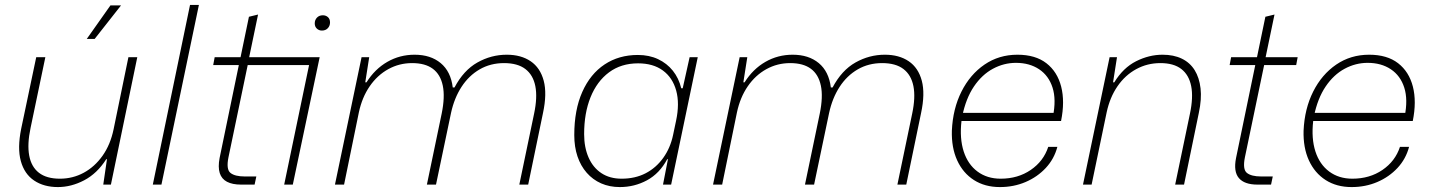

<svg xmlns="http://www.w3.org/2000/svg" viewBox="-20 -749 5810 779"><path d="M215 10Q158 10 118.5 -16.5Q79 -43 64.5 -95.5Q50 -148 66 -227L127 -517H164L104 -230Q90 -164 98.5 -118Q107 -72 138 -48Q169 -24 223 -24Q275 -24 319.5 -48Q364 -72 396 -117Q428 -162 441 -225L501 -517H537L430 0H399L414 -103H411Q374 -45 321.5 -17.5Q269 10 215 10ZM332 -591 428 -727H471L364 -591Z M600 0 751 -729H787L635 0Z M958 0Q923 0 901 -11.5Q879 -23 871.5 -47Q864 -71 871 -108L949 -485H845L851 -517H956L990 -681L1027 -690L991 -517H1277L1168 0H1133L1234 -485H985L907 -111Q897 -62 915 -47.5Q933 -33 973 -33H1020L1013 0ZM1286 -625Q1274 -625 1265.5 -633Q1257 -641 1257 -654Q1257 -668 1266 -677.5Q1275 -687 1290 -687Q1302 -687 1310.5 -679.5Q1319 -672 1319 -658Q1319 -644 1310 -634.5Q1301 -625 1286 -625Z M1339 0 1447 -517H1478L1462 -415H1467Q1501 -469 1551.5 -498Q1602 -527 1662 -527Q1727 -527 1768 -493Q1809 -459 1817 -394H1824Q1861 -464 1917 -495.5Q1973 -527 2036 -527Q2094 -527 2133 -500.5Q2172 -474 2186 -421.5Q2200 -369 2183 -290L2123 0H2087L2147 -288Q2161 -354 2152 -399.5Q2143 -445 2111.5 -469Q2080 -493 2025 -493Q1970 -493 1926 -467.5Q1882 -442 1852.5 -396.5Q1823 -351 1810 -291L1749 0H1712L1772 -288Q1786 -356 1776.5 -401.5Q1767 -447 1736 -470Q1705 -493 1652 -493Q1600 -493 1555.5 -468.5Q1511 -444 1480 -399Q1449 -354 1436 -293L1376 0Z M2495 10Q2453 10 2419 -5Q2385 -20 2360.5 -48Q2336 -76 2323 -114.5Q2310 -153 2310 -201Q2310 -303 2342.5 -376Q2375 -449 2433 -487.5Q2491 -526 2568 -526Q2614 -526 2650 -509Q2686 -492 2710 -462Q2734 -432 2744 -391H2750L2778 -517H2811L2703 0H2670L2690 -103H2687Q2656 -45 2605 -17.5Q2554 10 2495 10ZM2502 -24Q2557 -24 2599.5 -46Q2642 -68 2671 -108.5Q2700 -149 2711 -202L2723 -259Q2738 -329 2723.5 -381.5Q2709 -434 2669.5 -463Q2630 -492 2569 -492Q2500 -492 2451 -455.5Q2402 -419 2376 -354.5Q2350 -290 2350 -205Q2350 -151 2368 -110Q2386 -69 2420 -46.5Q2454 -24 2502 -24Z M2873 0 2981 -517H3012L2996 -415H3001Q3035 -469 3085.5 -498Q3136 -527 3196 -527Q3261 -527 3302 -493Q3343 -459 3351 -394H3358Q3395 -464 3451 -495.5Q3507 -527 3570 -527Q3628 -527 3667 -500.5Q3706 -474 3720 -421.5Q3734 -369 3717 -290L3657 0H3621L3681 -288Q3695 -354 3686 -399.5Q3677 -445 3645.5 -469Q3614 -493 3559 -493Q3504 -493 3460 -467.5Q3416 -442 3386.5 -396.5Q3357 -351 3344 -291L3283 0H3246L3306 -288Q3320 -356 3310.5 -401.5Q3301 -447 3270 -470Q3239 -493 3186 -493Q3134 -493 3089.5 -468.5Q3045 -444 3014 -399Q2983 -354 2970 -293L2910 0Z M4037 10Q3976 10 3931.5 -18.5Q3887 -47 3863.5 -98.5Q3840 -150 3842 -219Q3846 -308 3881 -377.5Q3916 -447 3974.5 -487Q4033 -527 4108 -527Q4181 -527 4225.5 -492.5Q4270 -458 4285.5 -397.5Q4301 -337 4285 -258H3881Q3873 -187 3890 -134.5Q3907 -82 3946 -53Q3985 -24 4040 -24Q4110 -24 4162 -59.5Q4214 -95 4233 -153H4270Q4257 -104 4223 -67.5Q4189 -31 4141 -10.5Q4093 10 4037 10ZM3884 -277 3871 -291H4269L4252 -276Q4266 -345 4250.5 -393.5Q4235 -442 4196 -468Q4157 -494 4102 -494Q4053 -494 4008.5 -470Q3964 -446 3931.5 -398Q3899 -350 3884 -277Z M4374 0 4482 -517H4512L4496 -415H4501Q4537 -474 4589.5 -500.5Q4642 -527 4697 -527Q4742 -527 4775 -511Q4808 -495 4827 -464.5Q4846 -434 4851 -390.5Q4856 -347 4844 -291L4784 0H4748L4808 -288Q4822 -354 4813 -399.5Q4804 -445 4773 -469Q4742 -493 4688 -493Q4635 -493 4590 -468.5Q4545 -444 4514 -399Q4483 -354 4470 -293L4409 0Z M5082 0Q5029 0 5006.5 -26.5Q4984 -53 4995 -108L5073 -485H4969L4975 -517H5080L5114 -681L5151 -690L5115 -517H5245L5239 -485H5109L5031 -111Q5021 -62 5039 -47.5Q5057 -33 5097 -33H5144L5137 0Z M5464 10Q5403 10 5358.5 -18.5Q5314 -47 5290.5 -98.5Q5267 -150 5269 -219Q5273 -308 5308 -377.5Q5343 -447 5401.5 -487Q5460 -527 5535 -527Q5608 -527 5652.5 -492.5Q5697 -458 5712.5 -397.5Q5728 -337 5712 -258H5308Q5300 -187 5317 -134.5Q5334 -82 5373 -53Q5412 -24 5467 -24Q5537 -24 5589 -59.5Q5641 -95 5660 -153H5697Q5684 -104 5650 -67.5Q5616 -31 5568 -10.5Q5520 10 5464 10ZM5311 -277 5298 -291H5696L5679 -276Q5693 -345 5677.5 -393.5Q5662 -442 5623 -468Q5584 -494 5529 -494Q5480 -494 5435.5 -470Q5391 -446 5358.5 -398Q5326 -350 5311 -277Z"/></svg>

Font: Mona Sans
Style: Italic
Weight: 200
Italic angle: -11.6951°
Designer: Deni Anggara
Foundry: GitHub
Version: Version 2.000